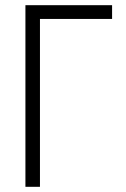

<svg xmlns="http://www.w3.org/2000/svg" viewBox="-20 -720 485 740"><path d="M134 0V-647H412V-700H78V0Z"/></svg>

Font: Advent Pro
Style: Regular
Weight: 400
Designer: Andreas Kalpakidis
Foundry: Andreas Kalpakidis
Version: Version 2.002 2008